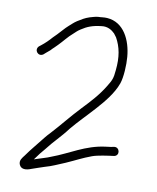

<svg xmlns="http://www.w3.org/2000/svg" viewBox="-84 -772 718 877"><g transform="rotate(10 275.0 -334.0)"><path d="M84 -493 93 -501C99 -506.3 105.3 -511.7 112 -517C117.3 -523 122.7 -528.3 128 -533L142.5 -547.5C161.8 -566.8 180.3 -591.8 201 -609C212.7 -619.3 216.1 -624.5 231 -634C258 -652 282.3 -661.5 323 -666C351.4 -670.1 371.8 -656.2 385 -643L397 -627C419.4 -586.7 428.7 -541.2 422 -479C419 -439.1 412.9 -429.3 395 -400C366.8 -353.6 332.3 -317.2 296 -279C254.5 -235.3 217.3 -187.6 177 -144C161.2 -128.2 148.5 -110.5 135 -94L115 -69C102.4 -53.9 91.2 -38.5 80 -23C71 -11 56.9 3 65.5 22.5C74.1 42 96.4 41.6 120 32C140.7 25.1 157.8 18.6 179 12C214.1 2.2 230.8 -7.3 270 -23C315.6 -43.1 339.5 -57.1 382.5 -73C407.4 -82.2 453.7 -88.3 483 -92C509.4 -97.9 501.3 -136.2 476 -133C463.9 -130 458.5 -129.8 437 -127C344.4 -115.4 280.7 -68.3 201 -39C179.1 -29.3 157 -24.5 136 -17L124 -13C131.8 -23.4 138.8 -33 147 -44L167 -68C196.3 -107 230.5 -138 260 -178C291.1 -215.8 329 -253.1 362 -290C394.9 -326.6 435.4 -373.7 453 -424C463.3 -453.5 466.3 -511.7 463 -548C456.7 -624.1 420.3 -701.8 342 -707C326.8 -708.2 314.7 -705 300 -705C286.3 -703.8 273.6 -698.9 262 -696C240.5 -688.8 228.1 -680.8 209 -669C192.9 -658.3 187.5 -651.4 175 -641C157.6 -625.8 146.1 -610.1 129.5 -593.5L113 -577C98.9 -560.9 83.4 -545.5 66 -532L57 -525C38 -506 61.7 -477.1 84 -493Z"/></g></svg>

Font: HoneyBee
Style: SeLit
Weight: 300
Foundry: Cannot Into Space Fonts
Version: Version 0.89